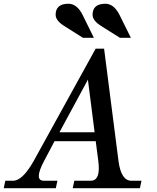

<svg xmlns="http://www.w3.org/2000/svg" viewBox="-109 -988 824 1008"><path d="M625.5 0H272.9L281.2 -39.1H367.7Q409.7 -39.1 409.7 -105Q409.7 -121.6 407.2 -142.1L393.6 -246.6H177.2Q149.4 -194.3 122.1 -142.3Q94.7 -90.3 94.7 -64.5Q94.7 -39.1 121.1 -39.1H192.4L184.1 0H-89.4L-81.1 -39.1H-40.5Q9.3 -39.1 67.4 -142.1L393.1 -732.4H437.5L513.2 -142.1Q526.9 -39.1 580.6 -39.1H633.8ZM387.7 -293.5 352.5 -569.8 203.1 -293.5ZM383.8 -789.6H326.2L232.9 -848.6Q183.1 -878.4 183.1 -910.2Q183.1 -968.3 250 -968.3Q295.9 -968.3 325.2 -908.7ZM578.1 -789.6H520.5L426.8 -848.6Q377 -878.4 377 -910.2Q377 -968.3 444.3 -968.3Q489.3 -968.3 519 -908.7Z"/></svg>

Font: Munson
Style: Italic
Weight: 400
Italic angle: -12°
Designer: Paul James MIller
Foundry: High-Logic / Made with FontCreator
Version: Version 2.10;May 5, 2019;FontCreator 11.5.0.2430 64-bit